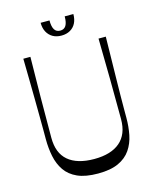

<svg xmlns="http://www.w3.org/2000/svg" viewBox="-128 -951 846 1048"><g transform="rotate(-15 295.0 -427.0)"><path d="M295 11Q224 11 179.5 -9Q135 -29 110.5 -64.5Q86 -100 76.5 -146.5Q67 -193 67 -244Q67 -260 67 -293Q67 -326 66.5 -371Q66 -416 65.5 -470Q65 -524 64 -583Q63 -642 62 -700H102Q100 -586 99 -472Q98 -358 98 -244Q98 -200 110.5 -168Q123 -136 148 -114.5Q173 -93 210 -82Q247 -71 295 -71Q343 -71 379.5 -82Q416 -93 441 -114.5Q466 -136 479 -168Q492 -200 492 -244Q492 -358 490.5 -472Q489 -586 487 -700H528Q527 -642 526 -583Q525 -524 524 -470Q523 -416 522.5 -370.5Q522 -325 522 -292Q522 -259 522 -243Q522 -193 513 -147.5Q504 -102 479.5 -66Q455 -30 410.5 -9.5Q366 11 295 11ZM297 -768Q268 -768 247.5 -780Q227 -792 215.5 -813.5Q204 -835 204 -865H254Q254 -830 264.5 -813Q275 -796 297 -796Q319 -796 329.5 -813Q340 -830 340 -865H389Q389 -835 378 -813.5Q367 -792 346 -780Q325 -768 297 -768Z"/></g></svg>

Font: Ojuju
Style: Regular
Weight: 400
Designer: Chisaokwu Joboson, Mirko Velimirovic
Foundry: Udi Foundry
Version: Version 1.000